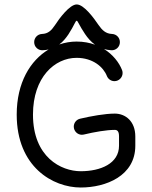

<svg xmlns="http://www.w3.org/2000/svg" viewBox="-20 -834 685 864"><path d="M356.9 -228.5C405.8 -240.2 459.5 -249.5 496.6 -249.5C508.8 -249.5 515.6 -242.2 515.6 -219.7V-178.2C515.6 -98.1 432.6 -63.5 343.3 -63.5C255.4 -63.5 128.4 -126.5 128.4 -318.4C128.4 -486.3 226.1 -573.7 324.7 -573.7C398.4 -573.7 445.3 -532.2 460.9 -492.2C466.3 -478.5 479.5 -468.8 495.1 -468.8C515.1 -468.8 531.7 -485.4 531.7 -505.4C531.7 -510.3 530.8 -514.6 529.3 -518.6C516.1 -552.7 487.8 -588.9 448.2 -613.3C458.5 -610.4 469.7 -608.4 481.4 -607.9C501 -606.9 519.5 -622.1 519.5 -644.5C519.5 -664.1 504.4 -680.2 484.4 -681.2C456.1 -682.1 439.5 -698.2 423.3 -721.7C402.8 -752 357.9 -814 325.2 -814C293.5 -814 247.1 -751.5 226.6 -719.7C210.9 -696.3 195.8 -682.1 168.9 -681.2C148.9 -680.2 133.8 -664.1 133.8 -644.5C133.8 -622.1 152.3 -606.9 171.9 -607.9C181.6 -608.4 190.4 -609.4 198.7 -611.3C116.2 -562 55.2 -461.9 55.2 -318.4C55.2 -82.5 218.3 9.8 343.3 9.8C456.5 9.8 588.9 -42.5 588.9 -178.2V-219.7C588.9 -288.6 544.4 -322.8 496.6 -322.8C452.6 -322.8 390.1 -311.5 340.3 -299.8C323.7 -295.9 312 -281.2 312 -264.2C312 -244.1 328.6 -227.5 348.6 -227.5C351.6 -227.5 355 -228 356.9 -228.5ZM246.6 -633.8C264.2 -647 277.3 -663.6 288.1 -679.7C314.5 -720.2 319.3 -740.7 325.2 -740.7C330.1 -740.7 336.4 -719.7 362.8 -680.7C374 -664.1 388.7 -646.5 407.7 -632.8C383.3 -641.6 355.5 -647 324.7 -647C298.3 -647 272.5 -642.6 246.6 -633.8Z"/></svg>

Font: Velvelyne
Style: Regular
Weight: 400
Designer: Manon Van der Borght et Mariel Nils
Foundry: Velvetyne
Version: Version 1.070;Glyphs 3.3.1 (3343)